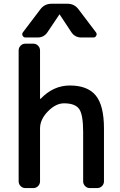

<svg xmlns="http://www.w3.org/2000/svg" viewBox="-20 -1001 625 1000"><path d="M521.5 -332V-56.6Q521.5 -42 511.2 -31.7Q501 -21.5 486.3 -21.5H447.3Q433.6 -21.5 423.3 -31.7Q413.1 -42 413.1 -56.6V-313.5Q413.1 -404.3 392.1 -433.6Q371.1 -462.9 313.5 -462.9Q270.5 -462.9 229.5 -420.9Q188.5 -378.9 188.5 -332V-56.6Q188.5 -42 178.2 -31.7Q168 -21.5 154.3 -21.5H111.3Q97.7 -21.5 87.4 -31.7Q77.1 -42 77.1 -56.6V-738.3Q77.1 -752.9 87.4 -763.2Q97.7 -773.4 111.3 -773.4H154.3Q168 -773.4 178.2 -763.2Q188.5 -752.9 188.5 -738.3V-488.3Q188.5 -486.3 189.5 -485.8Q190.4 -485.4 191.4 -486.3Q257.8 -555.7 343.8 -555.7Q436.5 -555.7 479 -503.4Q521.5 -451.2 521.5 -332ZM292 -923.8Q292 -925.8 290 -925.8Q288.1 -925.8 288.1 -923.8L228.5 -835Q210 -805.7 175.8 -805.7H113.3Q102.5 -805.7 97.7 -815.4Q95.7 -819.3 95.7 -823.2Q95.7 -828.1 99.6 -833L191.4 -954.1Q212.9 -981.4 248 -981.4H332Q366.2 -981.4 387.7 -954.1L479.5 -833Q483.4 -828.1 483.4 -823.2Q483.4 -819.3 481.4 -815.4Q476.6 -805.7 466.8 -805.7H404.3Q369.1 -805.7 350.6 -835Z"/></svg>

Font: Gen Jyuu GothicL Medium
Style: Regular
Weight: 500
Designer: [Source Han Sans]
Ryoko NISHIZUKA  (kana & ideographs); Paul D. Hunt (Latin, Greek & Cyrillic); Wenlong ZHANG  (bopomofo
Version: Version 1.002.20150607